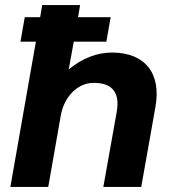

<svg xmlns="http://www.w3.org/2000/svg" viewBox="-20 -740 682 760"><path d="M21 0H171L221 -285C235 -359 288 -412 351 -412C432 -412 454 -366 442 -297L389 0H539L595 -315C620 -451 553 -532 423 -532C368 -532 308 -512 252 -465L272 -575H401L418 -672H289L297 -720H147L139 -672H78L61 -575H122Z"/></svg>

Font: Fixel Display
Style: Bold Italic
Weight: 700
Italic angle: -10°
Designer: AlfaBravo + MacPaw
Foundry: Kyrylo Tkachov, Marchela Mozhyna, Serhii Makarenko, Maria Weinstein, Zakhar Kryvoshyya
Version: Version 1.210;Glyphs 3.2 (3217)